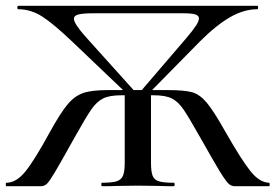

<svg xmlns="http://www.w3.org/2000/svg" viewBox="-25 -645 954 665"><path d="M-3 -12Q31 -12 62.5 -50.5Q94 -89 148 -188Q185 -255 209.5 -284Q234 -313 263.5 -323Q293 -333 349 -333H555Q614 -333 640.5 -325.5Q667 -318 691 -289.5Q715 -261 756 -188Q812 -90 843 -51.5Q874 -13 907 -12Q909 -12 909 -6Q909 0 907 0H788Q777 0 767.5 -8Q758 -16 736.5 -51Q715 -86 669 -168Q629 -239 610.5 -266Q592 -293 570 -304Q548 -315 507 -315H396Q355 -315 333 -304.5Q311 -294 292 -267Q273 -240 234 -170Q185 -82 166 -50Q147 -18 138 -9Q129 0 116 0H-3Q-5 0 -5 -6Q-5 -12 -3 -12ZM328 -12Q362 -12 378.5 -17Q395 -22 401 -36.5Q407 -51 407 -81V-324H498V-81Q498 -51 503.5 -36.5Q509 -22 525.5 -17Q542 -12 577 -12Q580 -12 580 -6Q580 0 577 0Q544 0 526 -1L452 -2L381 -1Q362 0 328 0Q326 0 326 -6Q326 -12 328 -12ZM38 -613Q35 -613 35 -619Q35 -625 38 -625H866Q869 -625 869 -619Q869 -613 866 -613Q820 -613 772 -585.5Q724 -558 667 -501L486 -317L460 -326L622 -515Q644 -541 654 -556.5Q664 -572 664 -581Q664 -591 651.5 -595Q639 -599 610 -599H299Q263 -599 247 -595Q231 -591 231 -580Q231 -563 273 -516L444 -326L418 -317L225 -501Q161 -562 121.5 -587.5Q82 -613 38 -613Z"/></svg>

Font: Cormorant Unicase SemiBold
Style: Regular
Weight: 600
Designer: Christian Thalmann (Catharsis Fonts)
Foundry: Catharsis Fonts
Version: Version 4.000